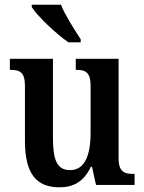

<svg xmlns="http://www.w3.org/2000/svg" viewBox="-20 -786 614 816"><path d="M271 -606H323V-619C298 -657 257 -721 239 -766H115V-756C136 -721 218 -642 271 -606ZM232 10C291 10 335 -12 366 -77H371L388 0H552V-47H546C511 -47 484 -54 484 -113V-536H302V-489H305C340 -489 365 -482 365 -421V-221C365 -126 340 -63 278 -63C220 -63 205 -110 205 -202V-536H22V-489H25C66 -489 86 -478 86 -420V-187C86 -50 133 10 232 10Z"/></svg>

Font: Noto Serif Bengali Condensed
Style: Regular
Weight: 400
Width: 3
Designer: Juan Bruce, Universal Thirst, Indian Type Foundry and the Monotype Design Team.
Foundry: Monotype Imaging Inc.
Version: Version 2.003